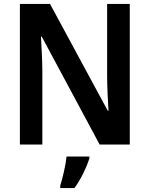

<svg xmlns="http://www.w3.org/2000/svg" viewBox="-20 -734 760 975"><path d="M639 0V-714H524V-345C524 -293 528 -219 531 -172H527L234 -714H81V0H195V-370C195 -427 191 -495 188 -548H192L486 0ZM434 71V61H318C314 102 298 172 286 208V221H358C391 176 419 117 434 71Z"/></svg>

Font: Noto Sans Myanmar UI SemiCondensed SemiBold
Style: Regular
Weight: 600
Width: 4
Designer: Monotype Design Team
Foundry: Monotype Imaging Inc.
Version: Version 2.103